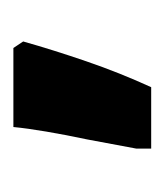

<svg xmlns="http://www.w3.org/2000/svg" viewBox="1 -856 251 294"><g transform="rotate(-90 127.0 -708.5)"><path d="M47 -603V-626L61 -701Q68 -734 73 -763.5Q78 -793 80 -814H201L211 -799Q198 -753 180.5 -702Q163 -651 141 -603Z"/></g></svg>

Font: Noto Serif Armenian ExtraBold
Style: Regular
Weight: 800
Version: Version 2.007